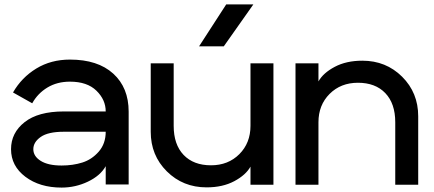

<svg xmlns="http://www.w3.org/2000/svg" viewBox="-20 -837 1965 870"><path d="M259 -87Q310 -87 353 -100.5Q396 -114 427.5 -150Q459 -186 459 -240H269Q198 -240 164.5 -216.5Q131 -193 131 -161Q131 -129 164.5 -108Q198 -87 259 -87ZM459 -332Q459 -385 417 -426Q375 -467 297 -467Q239 -467 195 -440.5Q151 -414 126 -369L39 -418Q78 -486 144.5 -526.5Q211 -567 297 -567Q423 -567 493 -503.5Q563 -440 563 -331V-1H459V-84Q435 -41 378.5 -14Q322 13 259 13Q160 13 95 -36Q30 -85 30 -161Q30 -235 91.5 -283.5Q153 -332 269 -332Z M994 -627H882L1005 -817H1128ZM1219 0H1115V-82Q1094 -44 1041.5 -16Q989 12 916 12Q809 12 736 -60.5Q663 -133 663 -240V-550H767V-267Q767 -182 812 -135Q857 -88 936 -88Q1014 -88 1064.5 -138.5Q1115 -189 1115 -267V-550H1219Z M1319 -550H1423V-468Q1444 -506 1496.5 -534Q1549 -562 1622 -562Q1729 -562 1802 -489.5Q1875 -417 1875 -310V0H1771V-283Q1771 -368 1726 -415Q1681 -462 1602 -462Q1524 -462 1473.5 -411.5Q1423 -361 1423 -283V0H1319Z"/></svg>

Font: Edgecutting Lite Medium
Style: Medium
Weight: 500
Designer: RandomMaerks (Nguyen Gia Bao)
Version: Version 1.0